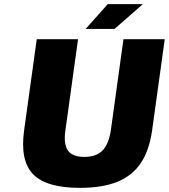

<svg xmlns="http://www.w3.org/2000/svg" viewBox="-20 -890 818 930"><path d="M97 -260 158 -700H358L297 -260Q287 -192 309 -161Q331 -130 388.5 -130Q446 -130 476.5 -161Q507 -192 517 -260L578 -700H778L717 -260Q703 -161 662 -100Q621 -39 548.5 -9.5Q476 20 367 20Q204 20 140 -46.5Q76 -113 97 -260ZM395 -750 502 -870H672L535 -750Z"/></svg>

Font: Fivo Sans Modern Heavy
Style: Regular
Weight: 900
Designer: Alexander Slobzheninov
Foundry: Alexander Slobzheninov
Version: 1.0